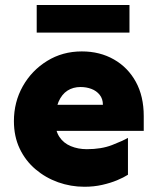

<svg xmlns="http://www.w3.org/2000/svg" viewBox="-20 -713 604 748"><path d="M308.6 14.6Q255.9 14.6 206.5 -2.9Q157.2 -20.5 118.2 -53.7Q79.1 -86.9 56.6 -134.3Q34.2 -181.6 34.2 -241.2Q34.2 -315.4 68.8 -377Q103.5 -438.5 163.6 -475.6Q223.6 -512.7 298.8 -512.7Q369.1 -512.7 423.8 -481.4Q478.5 -450.2 509.3 -394Q540 -337.9 540 -260.7V-203.1H187.5V-304.7H380.9Q380.9 -328.1 368.2 -343.8Q355.5 -359.4 335.9 -366.7Q316.4 -374 293.9 -374Q264.6 -374 242.7 -359.9Q220.7 -345.7 208 -316.4Q195.3 -287.1 195.3 -241.2Q195.3 -204.1 211.4 -179.7Q227.5 -155.3 255.9 -143.6Q284.2 -131.8 318.4 -131.8Q375 -131.8 416.5 -147.9Q458 -164.1 478.5 -175.8V-32.2Q461.9 -21.5 436 -10.7Q410.2 0 377.9 7.3Q345.7 14.6 308.6 14.6ZM123 -585.9V-693.4H484.4V-585.9Z"/></svg>

Font: Sen ExtraBold
Style: Regular
Weight: 800
Version: Version 2.000;gftools[0.9.31]